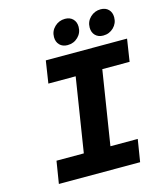

<svg xmlns="http://www.w3.org/2000/svg" viewBox="-124 -940 877 1031"><g transform="rotate(-15 315.0 -424.0)"><path d="M313 -708Q285.6 -708 269.3 -724.6Q252.9 -741.2 252.9 -768.1Q252.9 -801.8 277.1 -825Q301.3 -848.1 335 -848.1Q362.3 -848.1 378.7 -831.5Q395 -814.9 395 -788.1Q395 -754.4 371.3 -731.2Q347.7 -708 313 -708ZM511.2 -708Q483.9 -708 467.5 -724.6Q451.2 -741.2 451.2 -768.1Q451.2 -801.8 475.3 -825Q499.5 -848.1 533.2 -848.1Q560.5 -848.1 576.7 -831.5Q592.8 -814.9 592.8 -788.1Q592.8 -754.4 569.1 -731.2Q545.4 -708 511.2 -708ZM74.2 0 94.2 -124H246.1L311 -535.2H159.2L178.2 -659.2H629.9L610.8 -535.2H459L394 -124H545.9L525.9 0Z"/></g></svg>

Font: Office Code Pro Bold Italic
Style: Regular
Weight: 700
Italic angle: -9°
Designer: Nathan Rutzky & Paul D. Hunt
Foundry: Adobe Systems Incorporated
Version: Version 1.004;PS 001.004;hotconv 1.0.70;makeotf.lib2.5.58329